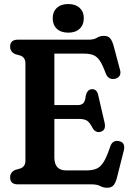

<svg xmlns="http://www.w3.org/2000/svg" viewBox="-20 -892 634 929"><path d="M29 -666.5Q29 -700 66.5 -700H408Q435 -700 449 -709.2Q463 -718.5 483 -718.5Q502.5 -718.5 512.5 -707.2Q522.5 -696 529.5 -671L561 -553Q565.5 -536 558.5 -525.2Q551.5 -514.5 537.5 -511Q523 -507.5 510.8 -513.2Q498.5 -519 491.5 -537Q477 -577 463.2 -597.8Q449.5 -618.5 431.5 -625.5Q413.5 -632.5 387 -632.5H243V-383.5H356Q374 -383.5 383.2 -393Q392.5 -402.5 395 -429Q402.5 -459.5 424.5 -460.5Q448.5 -461.5 455 -432.5L486 -298.5Q494 -263 468.5 -255Q443.5 -246.5 428 -272.5Q415 -298.5 402 -307.5Q389 -316.5 362 -316.5H243V-130.5Q243 -67.5 300 -67.5H399Q428 -67.5 447.8 -76.2Q467.5 -85 482.5 -110Q497.5 -135 513.5 -183.5Q525 -216 556.5 -209Q589 -202 578.5 -161.5L545.5 -31Q539 -6.5 528.8 5Q518.5 16.5 498 16.5Q480.5 16.5 464.8 8.2Q449 0 424 0H66.5Q29 0 29 -33.5Q29 -59 54 -70L79 -77Q103 -86.5 103 -114.5V-585.5Q103 -613.5 79 -623L54 -630Q29 -641 29 -666.5ZM310.5 -734Q275 -734 255 -752.8Q235 -771.5 235 -804Q235 -835 255 -853.8Q275 -872.5 310.5 -872.5Q345.5 -872.5 365.5 -853.8Q385.5 -835 385.5 -804Q385.5 -772 365.5 -753Q345.5 -734 310.5 -734Z"/></svg>

Font: Fraunces 144pt SuperSoft SemiBold
Style: Regular
Weight: 600
Version: Version 1.000;[b76b70a41]